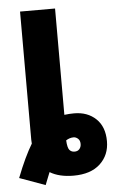

<svg xmlns="http://www.w3.org/2000/svg" viewBox="-56 -804 548 885"><g transform="rotate(-5 218.0 -361.5)"><path d="M0 -1Q19 -50 37 -88Q55 -126 72 -154Q71 -163 71 -172Q71 -181 71 -191V-765H233V-273Q256 -276 278 -276Q340 -276 379 -239Q418 -202 418 -135Q418 -71 374.5 -30.5Q331 10 251 10Q185 10 142 -16Q137 -3 131 11.5Q125 26 119 42ZM265 -100Q280 -100 288 -109.5Q296 -119 296 -133Q296 -149 286.5 -157.5Q277 -166 266 -166Q248 -166 231 -155Q233 -120 242 -110Q251 -100 265 -100Z"/></g></svg>

Font: Noto Sans ExtraCondensed Black
Style: Regular
Weight: 900
Width: 2
Designer: Monotype Design Team
Foundry: Monotype Imaging Inc.
Version: Version 2.013; ttfautohint (v1.8.4.7-5d5b)